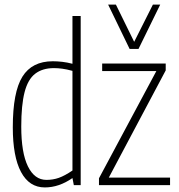

<svg xmlns="http://www.w3.org/2000/svg" viewBox="-20 -810 781 840"><path d="M303 0 297 -31Q238 10 176 10Q108 10 72 -57.5Q36 -125 36 -253Q36 -407 78 -474.5Q120 -542 211 -542Q231 -542 252.5 -539.5Q274 -537 297 -531V-740H333V0ZM297 -64V-500Q271 -507 252 -509.5Q233 -512 216 -512Q166 -512 134 -487.5Q102 -463 87.5 -406.5Q73 -350 73 -256Q73 -142 102 -82.5Q131 -23 183 -23Q212 -23 237.5 -32Q263 -41 297 -64ZM413 0V-30L664 -499H427V-532H705V-502L456 -33H724V0ZM681 -790 586 -596H547L453 -790H487L567 -627L649 -790Z"/></svg>

Font: Georama SemiCondensed ExtraLight
Style: Regular
Weight: 200
Width: 4
Designer: Jean-Baptiste Levee
Foundry: Production Type
Version: Version 1.000